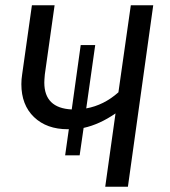

<svg xmlns="http://www.w3.org/2000/svg" viewBox="-20 -708 643 728"><path d="M561 -688 465 0H379L418 -278Q357 -236 297 -223L282 -119H227L241 -218H237Q157 -218 109 -264Q61 -310 61 -389Q61 -407 64 -426L101 -688H187L150 -426Q148 -404 148 -395Q148 -298 252 -293L286 -537H341L307 -297Q374 -309 429 -358L476 -688Z"/></svg>

Font: FiraGO Book
Style: Italic
Weight: 350
Italic angle: -8°
Designer: bBox Type GmbH
Foundry: bBox Type GmbH
Version: Version 1.001